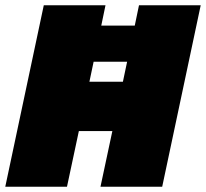

<svg xmlns="http://www.w3.org/2000/svg" viewBox="-25 -708 781 728"><path d="M-5 0 141 -688H375L359 -611H486L502 -688H736L590 0H356L401 -211H274L229 0ZM314 -398H441L457 -474H330Z"/></svg>

Font: Saira Black
Style: Italic
Weight: 900
Italic angle: -12°
Designer: Hector Gatti with collaboration of the Omnibus-Type team
Foundry: Omnibus-Type
Version: Version 1.100; ttfautohint (v1.8.3)